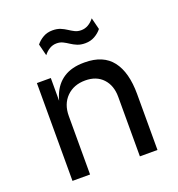

<svg xmlns="http://www.w3.org/2000/svg" viewBox="-136 -873 913 985"><g transform="rotate(-20 320.0 -380.5)"><path d="M188 0H92V-534H168V-305H156Q156 -384 177.5 -438.5Q199 -493 243 -521.5Q287 -550 354 -550H358Q459 -550 507.5 -487Q556 -424 556 -305V0H460V-325Q460 -387 425 -424.5Q390 -462 329 -462Q266 -462 227 -423Q188 -384 188 -319ZM396 -641Q371 -641 353 -648.5Q335 -656 320 -666Q305 -676 290 -683.5Q275 -691 256 -691Q235 -691 217.5 -680.5Q200 -670 186 -652L170 -716Q185 -735 207.5 -748Q230 -761 259 -761Q284 -761 302 -753.5Q320 -746 335 -736Q350 -726 365 -718.5Q380 -711 399 -711Q420 -711 438 -721.5Q456 -732 470 -750L486 -686Q471 -667 448 -654Q425 -641 396 -641Z"/></g></svg>

Font: Sora Variable
Style: Regular
Weight: 400
Designer: Jonathan Barnbrook, Julián Moncada
Foundry: Barnbrook Fonts
Version: Version 2.000